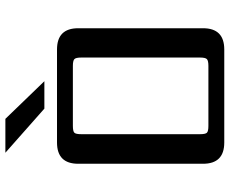

<svg xmlns="http://www.w3.org/2000/svg" viewBox="-90 -764 854 714"><g transform="rotate(-90 337.0 -407.0)"><path d="M589 -543V-79Q589 0 510 0H164Q85 0 85 -79V-543Q85 -622 164 -622H510Q589 -622 589 -543ZM480 -90V-532Q480 -552 474 -557.5Q468 -563 449 -563H226Q206 -563 200.5 -557.5Q195 -552 195 -532V-90Q195 -70 200.5 -64.5Q206 -59 226 -59H449Q468 -59 474 -64.5Q480 -70 480 -90ZM252 -814 392 -669H290L126 -814Z"/></g></svg>

Font: Sarpanch Medium
Style: Regular
Weight: 500
Designer: Manushi Parikh (Devanagari and Latin), Jyotish Sonowal (Devanagari)
Foundry: Indian Type Foundry
Version: Version 2.004;PS 1.0;hotconv 1.0.78;makeotf.lib2.5.61930; tt